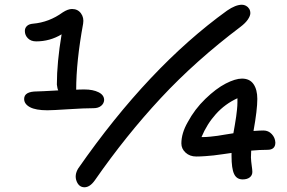

<svg xmlns="http://www.w3.org/2000/svg" viewBox="-20 -769 1212 811"><path d="M336.9 22Q313.5 22 303.5 -3.7Q293.5 -29.3 310.1 -57.1Q608.4 -485.8 939 -724.1Q975.1 -749 1002 -749Q1010.7 -749 1019 -744.6Q1027.3 -740.2 1032.5 -731.9Q1037.6 -723.6 1037.4 -712.6Q1037.1 -701.7 1026.9 -686.5Q1016.6 -671.4 996.1 -655.8Q805.7 -512.2 659.2 -354.7Q512.7 -197.3 380.9 -7.8Q359.9 22 336.9 22ZM180.2 -303.2Q130.9 -303.2 106.4 -316.4Q82 -329.6 82 -351.1Q82 -382.8 136.2 -382.8Q149.4 -382.8 226.1 -387.2Q222.2 -394 220.2 -412.1Q220.2 -504.9 240.2 -624Q190.9 -594.2 132.8 -594.2Q110.8 -594.2 97.9 -607.2Q85 -620.1 85 -638.2Q85 -650.9 93.8 -659.2Q102.5 -667.5 119.1 -668.9Q187.5 -674.8 245.1 -716.8Q267.1 -731 284.2 -731Q308.6 -731 322 -712.6Q335.4 -694.3 331.1 -668.9Q301.8 -509.3 301.8 -390.1Q314 -391.1 336.9 -391.1Q372.6 -391.1 396.2 -379.4Q419.9 -367.7 419.9 -346.2Q418.9 -331.5 407 -321.8Q395 -312 375 -312Q336.4 -312 269 -307.6Q201.7 -303.2 180.2 -303.2ZM1004.9 -11.2Q979.5 -11.2 968.8 -34.2Q958 -57.1 958 -109.9V-123Q951.7 -122.1 922.6 -117.9Q893.6 -113.8 882.1 -112.5Q870.6 -111.3 848.9 -109.6Q827.1 -107.9 809.1 -107.9Q781.7 -107.9 763.9 -124.3Q746.1 -140.6 746.1 -163.1Q746.1 -206.1 772.9 -252.9Q802.2 -307.6 847.4 -351.3Q892.6 -395 933.3 -416Q974.1 -437 1002 -437Q1034.7 -437 1050.8 -413.8Q1066.9 -390.6 1066.9 -351.1Q1066.9 -304.7 1050.8 -215.8Q1079.1 -217.8 1092.8 -217.8Q1113.8 -217.8 1127.9 -202.6Q1142.1 -187.5 1143.1 -167Q1143.1 -136.2 1109.9 -136.2Q1077.6 -136.2 1041 -132.8Q1041 -128.4 1040.5 -118.7Q1040 -108.9 1040 -104Q1040.5 -88.4 1043.2 -69.8Q1045.9 -51.3 1045.9 -43Q1045.9 -28.3 1034.9 -19.8Q1023.9 -11.2 1004.9 -11.2ZM982.9 -336.9V-354Q930.7 -330.1 892.3 -287.6Q854 -245.1 831.1 -189.9H834Q849.6 -189.9 867.7 -191.7Q885.7 -193.4 898.4 -195.3Q911.1 -197.3 932.9 -200.9Q954.6 -204.6 965.8 -206.1Q967.3 -214.4 971.7 -239.7Q976.1 -265.1 977.5 -276.1Q979 -287.1 981 -305.2Q982.9 -323.2 982.9 -336.9Z"/></svg>

Font: Shantell Sans Irregular Bouncy
Style: Regular
Weight: 400
Designer: Stephen Nixon, Anya Danilova, Shantell Martin
Foundry: Arrow Type
Version: Version 1.006;[9816181b4]